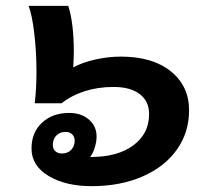

<svg xmlns="http://www.w3.org/2000/svg" viewBox="-20 -628 712 658"><path d="M88 -119Q88 -174 124 -207.5Q160 -241 217 -241Q258 -241 284.5 -218.5Q311 -196 311 -160Q311 -143 305 -123Q299 -103 289 -90H292Q383 -90 437 -130Q491 -170 491 -237Q491 -281 459 -305.5Q427 -330 369 -330Q316 -330 270.5 -315.5Q225 -301 191 -274H99Q105 -324 105 -381Q105 -450 97.5 -513.5Q90 -577 78 -608H214Q233 -548 233 -450Q233 -431 231 -397Q262 -414 306.5 -424Q351 -434 394 -434Q503 -434 565.5 -383.5Q628 -333 628 -250Q628 -174 586 -115Q544 -56 468 -23Q392 10 294 10Q205 10 146.5 -25Q88 -60 88 -119ZM236 -146Q236 -159 227.5 -167.5Q219 -176 205 -176Q185 -176 173 -163.5Q161 -151 161 -131Q161 -118 169.5 -110Q178 -102 192 -102Q212 -102 224 -114.5Q236 -127 236 -146Z"/></svg>

Font: Sarabun ExtraBold
Style: Italic
Weight: 800
Italic angle: -10°
Designer: Suppakit Chalermlarp | Katatrad Co.,Ltd.
Foundry: Cadson Demak Co.,Ltd.
Version: Version 1.000; ttfautohint (v1.6)